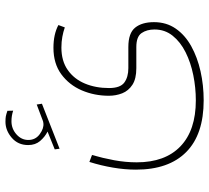

<svg xmlns="http://www.w3.org/2000/svg" viewBox="-52 -482 780 717"><g transform="rotate(-90 338.5 -124.0)"><path d="M205.1 -336.9Q185.5 -346.7 170.2 -364.5Q154.8 -382.3 154.8 -409.2Q154.8 -447.3 182.1 -470.7Q209.5 -494.1 241.7 -494.1Q254.4 -494.1 262.2 -492.7Q270 -491.2 282.7 -486.8L283.2 -465.3Q264.6 -471.7 243.7 -471.7Q215.8 -471.7 194.8 -453.1Q173.8 -434.6 173.8 -408.7Q173.8 -381.8 195.6 -366Q217.3 -350.1 236.8 -352.5Q243.2 -353 250.5 -356.4L306.2 -377.4L309.1 -357.9L141.1 -292L138.7 -310.1ZM321.8 246.1Q194.3 246.1 128.7 180.9Q63 115.7 63 -6.8Q63 -48.3 70.6 -92.8Q78.1 -137.2 91.8 -180.7L117.7 -170.9Q106 -130.4 98.1 -87.9Q90.3 -45.4 90.3 -3.9Q90.3 102.1 150.1 159.4Q210 216.8 321.8 216.8Q369.1 216.8 416 207.3Q462.9 197.8 501.5 178.5Q540 159.2 563.2 130.1Q586.4 101.1 586.4 62.5Q586.4 33.7 573 14.2Q559.6 -5.4 521 -5.4H441.9Q402.3 -5.4 379.9 -20Q357.4 -34.7 348.1 -58.1Q338.9 -81.5 338.9 -107.9Q338.9 -162.1 359.1 -209.2Q379.4 -256.3 419.2 -285.6Q459 -314.9 518.1 -314.9Q568.4 -314.9 603 -296.4L594.2 -272.5Q577.6 -278.3 559.1 -281.7Q540.5 -285.2 519 -285.2Q468.8 -285.2 435.1 -261.5Q401.4 -237.8 384.5 -197.5Q367.7 -157.2 367.7 -107.4Q367.7 -65.4 388.2 -50.3Q408.7 -35.2 441.9 -35.2H521Q572.8 -35.2 593.3 -9.8Q613.8 15.6 613.8 60.5Q613.8 106.9 589.6 141.8Q565.4 176.8 523.9 199.7Q482.4 222.7 430.2 234.4Q377.9 246.1 321.8 246.1Z"/></g></svg>

Font: Vazirmatn UI FD Thin
Style: Regular
Weight: 100
Designer: Saber Rastikerdar
Foundry: Saber Rastikerdar
Version: Version 33.003